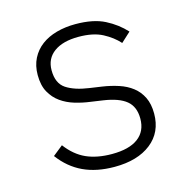

<svg xmlns="http://www.w3.org/2000/svg" viewBox="-89 -638 711 734"><g transform="rotate(-15 267.0 -271.0)"><path d="M277 12Q206 12 153.5 -12.5Q101 -37 63 -88L103 -120Q136 -76 178.5 -57Q221 -38 280 -38Q348 -38 383.5 -64.5Q419 -91 419 -141Q419 -188 390 -212Q361 -236 300 -245L252 -252Q221 -256 191 -265Q161 -274 137 -291Q113 -308 98 -335Q83 -362 83 -403Q83 -440 97.5 -468.5Q112 -497 137.5 -516Q163 -535 197.5 -544.5Q232 -554 272 -554Q343 -554 388 -531Q433 -508 465 -473L427 -438Q403 -465 366 -484.5Q329 -504 271 -504Q209 -504 174 -478.5Q139 -453 139 -407Q139 -355 171.5 -333.5Q204 -312 261 -304L309 -297Q343 -292 373.5 -282Q404 -272 426.5 -254.5Q449 -237 462 -210.5Q475 -184 475 -146Q475 -72 421.5 -30Q368 12 277 12Z"/></g></svg>

Font: IBM Plex Sans Thai Light
Style: Regular
Weight: 300
Designer: Mike Abbink, Paul van der Laan, Pieter van Rosmalen, Ben Mitchell, Mark Frömberg
Foundry: Bold Monday
Version: Version 1.2